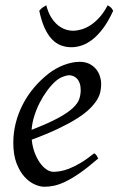

<svg xmlns="http://www.w3.org/2000/svg" viewBox="-20 -693 452 733"><path d="M190.9 -381.8Q174.8 -367.2 159.4 -346.2Q144 -325.2 131.6 -300.8Q119.1 -276.4 110.8 -249.8Q102.5 -223.1 100.6 -197.3Q164.6 -222.2 201.9 -242.4Q239.3 -262.7 258.3 -280.8Q277.3 -298.8 282.7 -315.4Q288.1 -332 288.1 -349.1Q288.1 -364.3 284.2 -375.2Q280.3 -386.2 273.9 -392.8Q267.6 -399.4 259.5 -402.6Q251.5 -405.8 243.2 -405.8Q235.4 -405.8 220.2 -400.1Q205.1 -394.5 190.9 -381.8ZM366.2 -371.1Q366.2 -357.4 363 -342.3Q359.9 -327.1 349.9 -311Q339.8 -294.9 322 -277.3Q304.2 -259.8 274.7 -241Q245.1 -222.2 202.6 -201.9Q160.2 -181.6 101.1 -159.7Q104 -132.3 112.5 -109.9Q121.1 -87.4 132.6 -71.3Q144 -55.2 157.5 -46.1Q170.9 -37.1 184.1 -37.1Q194.3 -37.1 209 -39.3Q223.6 -41.5 242.9 -48.8Q262.2 -56.2 286.4 -70.3Q310.5 -84.5 339.8 -107.9Q345.2 -105 349.4 -98.4Q353.5 -91.8 355 -87.9Q314.9 -53.2 284.2 -32Q253.4 -10.7 229.2 0.7Q205.1 12.2 185.8 16.1Q166.5 20 148.9 20Q132.8 20 112.3 11Q91.8 2 73.7 -17.8Q55.7 -37.6 43.2 -69.6Q30.8 -101.6 30.8 -147.9Q30.8 -186 40 -222.9Q49.3 -259.8 66.7 -293.7Q84 -327.6 109.4 -357.9Q134.8 -388.2 167 -413.1Q178.2 -421.9 192.4 -429.9Q206.5 -438 221.9 -444.1Q237.3 -450.2 253.2 -453.6Q269 -457 284.2 -457Q305.2 -457 320.6 -449.5Q335.9 -441.9 346.2 -429.7Q356.4 -417.5 361.3 -402.1Q366.2 -386.7 366.2 -371.1ZM412.1 -651.9Q394 -612.3 374.3 -585.7Q354.5 -559.1 334 -543Q313.5 -526.9 293 -519.8Q272.5 -512.7 252.9 -512.7Q231.4 -512.7 212.6 -519.8Q193.8 -526.9 178.2 -543.2Q162.6 -559.6 150.4 -586.2Q138.2 -612.8 129.9 -651.9Q136.7 -660.2 143.1 -664.6Q149.4 -668.9 156.7 -672.9Q163.6 -646 175 -627.4Q186.5 -608.9 200.4 -597.4Q214.4 -585.9 229.5 -580.8Q244.6 -575.7 258.8 -575.7Q273.9 -575.7 291.5 -580.8Q309.1 -585.9 326.4 -597.4Q343.8 -608.9 360.4 -627.4Q377 -646 391.1 -672.9Q397.9 -668.9 402.6 -665Q407.2 -661.1 412.1 -651.9Z"/></svg>

Font: Gentium
Style: Italic
Weight: 400
Italic angle: -7°
Designer: J. Victor Gaultney
Version: Version 1.02; 2005; OFL release